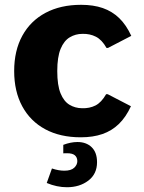

<svg xmlns="http://www.w3.org/2000/svg" viewBox="-20 -558 595 794"><path d="M314 9.8Q229 9.8 167.2 -23.4Q105.5 -56.6 72 -118.4Q38.6 -180.2 38.6 -264.2Q38.6 -348.6 72.3 -410.2Q106 -471.7 168.2 -504.9Q230.5 -538.1 315.4 -538.1Q366.2 -538.1 405 -524.7Q443.8 -511.2 472.9 -483.2Q502 -455.1 522.9 -409.7L426.8 -359.9H420.4Q401.4 -393.6 376.5 -406.2Q351.6 -418.9 320.8 -418Q292.5 -418 268.6 -403.8Q244.6 -389.6 230.7 -356Q216.8 -322.3 216.8 -264.2Q216.8 -205.1 230.5 -171.9Q244.1 -138.7 267.3 -124.8Q290.5 -110.8 319.3 -110.4Q350.1 -109.4 374.8 -121.8Q399.4 -134.3 418.9 -168.5H425.3L521.5 -118.7Q500.5 -73.2 471.4 -45.2Q442.4 -17.1 403.6 -3.7Q364.7 9.8 314 9.8ZM256.8 216.3Q215.3 216.3 173.3 198.7L194.8 138.7Q209.5 143.6 222.4 145.8Q235.4 147.9 246.1 147.9Q273.9 147.9 286.9 135.7Q299.8 123.5 299.8 107.9Q299.3 92.3 289.3 84Q279.3 75.7 257.3 75.7Q253.4 75.7 249.8 75.7Q246.1 75.7 241.7 76.2V41Q272.5 29.3 300.3 29.3Q336.9 29.3 359.1 50.8Q381.3 72.3 381.3 112.8Q381.3 161.6 345.2 189Q309.1 216.3 256.8 216.3Z"/></svg>

Font: Comme ExtraBold
Style: Regular
Weight: 800
Version: Version 1.000;gftools[0.9.27]